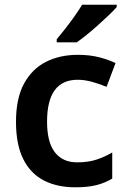

<svg xmlns="http://www.w3.org/2000/svg" viewBox="-20 -786 543 816"><path d="M300 10Q222 10 165.5 -19.5Q109 -49 78.5 -110.5Q48 -172 48 -268Q48 -368 82 -430.5Q116 -493 175 -523Q234 -553 311 -553Q362 -553 402 -542.5Q442 -532 471 -518L433 -417Q401 -430 370 -438.5Q339 -447 310 -447Q180 -447 180 -269Q180 -182 213 -139Q246 -96 308 -96Q354 -96 389.5 -107.5Q425 -119 457 -138V-27Q425 -8 389 1Q353 10 300 10ZM476 -756Q464 -742 443 -722Q422 -702 397.5 -680Q373 -658 349 -638.5Q325 -619 306 -606H221V-619Q237 -638 257 -663.5Q277 -689 296.5 -716.5Q316 -744 329 -766H476Z"/></svg>

Font: Noto Sans Javanese SemiBold
Style: Regular
Weight: 600
Version: Version 2.004